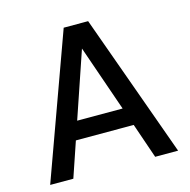

<svg xmlns="http://www.w3.org/2000/svg" viewBox="-98 -746 832 841"><g transform="rotate(-15 318.0 -325.0)"><path d="M607.9 0H503.9L449.2 -159.2H187L132.8 0H27.8L263.2 -649.9H374ZM316.9 -541 214.8 -241.2H420.9Z"/></g></svg>

Font: Overused Grotesk Medium
Style: Regular
Weight: 500
Version: Version 0.002